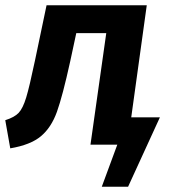

<svg xmlns="http://www.w3.org/2000/svg" viewBox="-27 -550 651 730"><path d="M581 -104 460 160H360L419 0H317L377 -424H263L240 -317Q211 -185 189.5 -125Q168 -65 128.5 -32Q89 1 12 14L-7 -93Q28 -104 44 -121Q60 -138 72.5 -179Q85 -220 106 -320L150 -530H531L472 -104Z"/></svg>

Font: Fira Sans SemiBold
Style: Italic
Weight: 600
Italic angle: -8°
Designer: bBox Type GmbH & Carrois Corporate GbR & Edenspiekermann AG
Foundry: bBox Type GmbH & Carrois Corporate GbR & Edenspiekermann AG
Version: Version 4.301